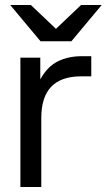

<svg xmlns="http://www.w3.org/2000/svg" viewBox="-20 -752 429 772"><path d="M62 -520H142V-433Q171 -485 213 -505.5Q255 -526 308 -526H347V-445H306Q146 -445 146 -278V0H62ZM21 -732H104L205 -636L306 -732H389L267 -586H143Z"/></svg>

Font: Aspekta 400
Style: Regular
Weight: 400
Designer: Ivo Dolenc
Version: Version 2.000